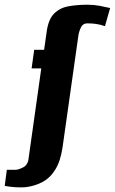

<svg xmlns="http://www.w3.org/2000/svg" viewBox="-99 -651 487 814"><path d="M6 143Q-15 144 -37 142.5Q-59 141 -79 137L-70 69H-36Q-28 69 -20 66.5Q-12 64 -4 60Q6 56 12.5 47.5Q19 39 21 29L76 -361H35L46 -440H88L99 -517Q106 -569 130.5 -593.5Q155 -618 192 -624.5Q229 -631 272 -631Q298 -631 322.5 -626.5Q347 -622 368 -617L346 -540Q326 -547 308.5 -549.5Q291 -552 271 -552Q252 -552 243.5 -533.5Q235 -515 233 -498L166 -25Q157 34 134.5 69.5Q112 105 78.5 122Q45 139 6 143Z"/></svg>

Font: Alumni Sans ExtraBold
Style: Italic
Weight: 800
Italic angle: -8°
Designer: Robert E. Leuschke
Foundry: Robert E. Leuschke
Version: Version 1.016